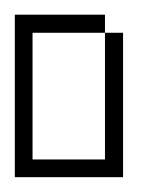

<svg xmlns="http://www.w3.org/2000/svg" viewBox="-20 -239 210 259"><path d="M0 0V-219.2H121.6V-194.8H23.9V-23.9H121.6V-194.8H146V0Z"/></svg>

Font: FS Mondwest Regular
Style: Regular
Weight: 400
Designer: NZWStudios2024
Foundry: https://fontstruct.com
Version: Version 1.0